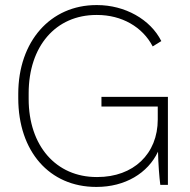

<svg xmlns="http://www.w3.org/2000/svg" viewBox="-20 -729 751 757"><path d="M359 8H361C473 8 563 -46 603 -131C604 -83 608 -31 612 0H642V-347H380V-309H602V-258C602 -122 506 -31 364 -31H361C201 -31 93 -154 93 -339V-361C93 -547 200 -670 360 -670H363C460 -670 542 -623 582 -546L616 -567C573 -653 472 -709 363 -709H360C179 -709 52 -566 52 -359V-342C52 -132 175 8 359 8Z"/></svg>

Font: Fixel Text ExtraLight
Style: Regular
Weight: 200
Width: 4
Designer: AlfaBravo + MacPaw
Foundry: Kyrylo Tkachov, Marchela Mozhyna, Serhii Makarenko, Maria Weinstein, Zakhar Kryvoshyya
Version: Version 1.211